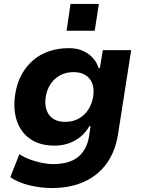

<svg xmlns="http://www.w3.org/2000/svg" viewBox="-20 -759 720 969"><path d="M242 190Q185 190 127.5 176Q70 162 32 135L78 19Q100 34 129 45Q158 56 189.5 62.5Q221 69 248 69Q329 69 373 34Q417 -1 429 -68L437 -122H431Q412 -89 384 -67Q356 -45 323.5 -34.5Q291 -24 256 -24Q182 -24 133.5 -57Q85 -90 65 -149.5Q45 -209 57 -285Q66 -341 89.5 -383.5Q113 -426 148.5 -456Q184 -486 229.5 -501Q275 -516 327 -516Q384 -516 423.5 -488.5Q463 -461 478 -415H484L499 -506H642L575 -77Q561 7 517.5 67Q474 127 404 158.5Q334 190 242 190ZM310 -144Q346 -144 375.5 -159.5Q405 -175 424.5 -204Q444 -233 450 -271Q459 -327 432.5 -361Q406 -395 350 -395Q314 -395 284.5 -379.5Q255 -364 236 -336Q217 -308 211 -271Q202 -214 228 -179Q254 -144 310 -144ZM316 -604 336 -739H479L458 -604Z"/></svg>

Font: Nunito Sans 6pt ExtraBold
Style: Italic
Weight: 800
Italic angle: -9°
Version: Version 3.101;gftools[0.9.27]